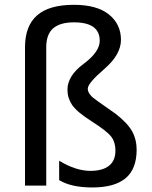

<svg xmlns="http://www.w3.org/2000/svg" viewBox="-20 -786 642 813"><path d="M230.5 -23.4V-105.5Q300.8 -62.5 363.3 -62.5Q414.1 -62.5 441.4 -84Q468.8 -105.5 468.8 -148.4Q468.8 -183.6 451.2 -207Q433.6 -230.5 369.1 -271.5Q304.7 -312.5 285.2 -341.8Q265.6 -371.1 265.6 -406.2Q265.6 -464.8 334 -515.6Q402.3 -566.4 402.3 -613.3Q402.3 -652.3 375 -671.9Q347.7 -691.4 293 -691.4Q234.4 -691.4 205.1 -666Q175.8 -640.6 175.8 -585.9V0H85.9V-585.9Q85.9 -675.8 136.7 -720.7Q187.5 -765.6 293 -765.6Q390.6 -765.6 441.4 -724.6Q492.2 -683.6 492.2 -617.2Q492.2 -554.7 421.9 -494.1Q351.6 -433.6 351.6 -410.2Q351.6 -394.5 367.2 -378.9Q367.2 -375 468.8 -304.7Q519.5 -265.6 539.1 -230.5Q558.6 -195.3 558.6 -152.3Q558.6 -70.3 511.7 -31.2Q464.8 7.8 371.1 7.8Q281.2 7.8 230.5 -23.4Z"/></svg>

Font: Droid Sans Fallback
Style: Regular
Weight: 400
Designer: Steve Matteson
Foundry: Ascender Corporation
Version: 3.00 (Khmer version)